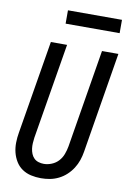

<svg xmlns="http://www.w3.org/2000/svg" viewBox="-100 -982 703 1050"><g transform="rotate(10 251.5 -457.0)"><path d="M203 8Q175 8 148 2Q121 -4 99 -19Q77 -34 63 -57Q49 -80 42.5 -106Q36 -132 36.5 -160.5Q37 -189 42 -217L128 -735H218L130 -204Q128 -189 127 -173.5Q126 -158 128 -143Q130 -128 135.5 -114.5Q141 -101 151 -91Q161 -81 175.5 -76.5Q190 -72 205 -72Q227 -72 249 -81Q271 -90 286.5 -107Q302 -124 310 -145.5Q318 -167 322 -189L412 -735H503L411 -176Q407 -151 399 -127.5Q391 -104 377 -82Q363 -60 343.5 -42Q324 -24 300.5 -12.5Q277 -1 252.5 3.5Q228 8 203 8ZM490 -848H190V-922H490Z"/></g></svg>

Font: Iosevka Curly Medium Oblique
Style: Regular
Weight: 500
Italic angle: -9°
Monospace: yes
Designer: Belleve Invis
Foundry: Belleve Invis
Version: Version 11.1.0; ttfautohint (v1.8.3)